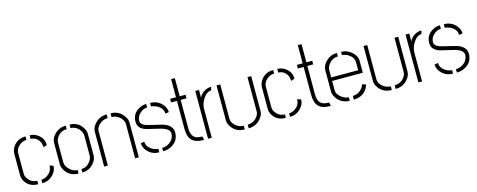

<svg xmlns="http://www.w3.org/2000/svg" viewBox="-32 -1317 4855 1954"><g transform="rotate(-15 2395.5 -340.0)"><path d="M39.1 -137.7Q39.1 -85.9 78.1 -44.9Q122.1 0 194.3 0V-37.1Q133.8 -37.1 97.7 -88.9Q79.1 -114.3 79.1 -137.7V-360.4Q79.1 -402.3 118.2 -436.5Q152.3 -466.8 195.3 -466.8V-503.9Q106.4 -503.9 61.5 -434.6Q39.1 -398.4 39.1 -363.3ZM238.3 -465.8Q289.1 -465.8 321.3 -423.8Q338.9 -398.4 342.8 -365.2Q343.8 -359.4 343.8 -349.6L381.8 -363.3Q381.8 -432.6 325.2 -474.6Q286.1 -503.9 238.3 -503.9ZM237.3 1Q306.6 1 355.5 -51.8Q392.6 -91.8 392.6 -140.6L354.5 -155.3Q354.5 -146.5 353.5 -141.6Q346.7 -85 295.9 -53.7Q266.6 -36.1 237.3 -36.1Z M459 -137.7V-367.2Q459 -412.1 500 -454.1Q547.9 -503.9 619.1 -503.9V-466.8Q550.8 -466.8 514.6 -408.2Q498 -380.9 498 -354.5V-150.4Q498 -111.3 536.1 -73.2Q573.2 -36.1 619.1 -36.1V1Q529.3 1 481.4 -71.3Q459 -106.4 459 -137.7ZM659.2 1V-36.1Q721.7 -36.1 757.8 -93.8Q775.4 -122.1 775.4 -148.4V-354.5Q775.4 -397.5 738.3 -434.6Q704.1 -466.8 659.2 -466.8V-503.9Q746.1 -503.9 792 -432.6Q814.5 -398.4 814.5 -367.2V-137.7Q814.5 -91.8 774.4 -48.8Q728.5 0 659.2 1Z M888.7 0V-368.2Q888.7 -414.1 930.7 -457Q979.5 -506.8 1050.8 -506.8V-467.8Q994.1 -467.8 954.1 -423.8Q927.7 -394.5 927.7 -363.3V0ZM1091.8 -467.8V-506.8Q1179.7 -506.8 1228.5 -435.5Q1253.9 -399.4 1253.9 -368.2V0H1214.8V-363.3Q1214.8 -395.5 1181.6 -429.7Q1143.6 -466.8 1091.8 -467.8Z M1310.5 -132.8 1348.6 -139.6Q1348.6 -85.9 1404.3 -51.8Q1437.5 -32.2 1468.8 -32.2V4.9Q1387.7 4.9 1338.9 -56.6Q1310.5 -93.8 1310.5 -132.8ZM1314.5 -356.4Q1314.5 -445.3 1392.6 -485.4Q1428.7 -504.9 1466.8 -504.9V-467.8Q1422.9 -467.8 1385.7 -430.7Q1353.5 -397.5 1353.5 -356.4Q1353.5 -320.3 1403.3 -300.8Q1419.9 -294.9 1539.1 -266.6Q1554.7 -262.7 1567.4 -259.8Q1675.8 -230.5 1676.8 -149.4Q1676.8 -64.5 1605.5 -21.5Q1562.5 4.9 1508.8 4.9V-31.2Q1563.5 -31.2 1604.5 -70.3Q1637.7 -104.5 1637.7 -149.4Q1637.7 -195.3 1557.6 -220.7Q1544.9 -224.6 1423.8 -252.9Q1417 -254.9 1411.1 -255.9Q1315.4 -279.3 1314.5 -356.4ZM1507.8 -466.8V-504.9Q1588.9 -504.9 1637.7 -444.3Q1668 -406.2 1668 -365.2L1629.9 -359.4Q1629.9 -418.9 1564.5 -452.1Q1533.2 -466.8 1507.8 -466.8Z M1715.8 -454.1V-492.2H1777.3V-683.6H1816.4V-492.2H1877.9V-454.1H1816.4V-155.3Q1816.4 -69.3 1870.1 -46.9Q1895.5 -37.1 1932.6 -37.1H1933.6L1942.4 0H1927.7Q1810.5 -1 1786.1 -89.8Q1777.3 -120.1 1777.3 -164.1V-454.1Z M1983.4 0V-503.9H2022.5V-420.9Q2039.1 -461.9 2084 -486.3Q2115.2 -502.9 2149.4 -502.9H2150.4L2140.6 -466.8Q2093.8 -466.8 2055.7 -408.2Q2022.5 -356.4 2022.5 -300.8V0Z M2207 -133.8V-502H2246.1V-138.7Q2246.1 -98.6 2288.1 -63.5Q2325.2 -34.2 2369.1 -34.2V4.9Q2277.3 4.9 2229.5 -67.4Q2207 -101.6 2207 -133.8ZM2410.2 4.9V-34.2Q2473.6 -34.2 2511.7 -84Q2533.2 -111.3 2533.2 -138.7V-502H2572.3V-133.8Q2572.3 -89.8 2532.2 -46.9Q2483.4 3.9 2410.2 4.9Z M2648.4 -137.7Q2648.4 -85.9 2687.5 -44.9Q2731.4 0 2803.7 0V-37.1Q2743.2 -37.1 2707 -88.9Q2688.5 -114.3 2688.5 -137.7V-360.4Q2688.5 -402.3 2727.5 -436.5Q2761.7 -466.8 2804.7 -466.8V-503.9Q2715.8 -503.9 2670.9 -434.6Q2648.4 -398.4 2648.4 -363.3ZM2847.7 -465.8Q2898.4 -465.8 2930.7 -423.8Q2948.2 -398.4 2952.1 -365.2Q2953.1 -359.4 2953.1 -349.6L2991.2 -363.3Q2991.2 -432.6 2934.6 -474.6Q2895.5 -503.9 2847.7 -503.9ZM2846.7 1Q2916 1 2964.8 -51.8Q3002 -91.8 3002 -140.6L2963.9 -155.3Q2963.9 -146.5 2962.9 -141.6Q2956.1 -85 2905.3 -53.7Q2876 -36.1 2846.7 -36.1Z M3050.8 -454.1V-492.2H3112.3V-683.6H3151.4V-492.2H3212.9V-454.1H3151.4V-155.3Q3151.4 -69.3 3205.1 -46.9Q3230.5 -37.1 3267.6 -37.1H3268.6L3277.3 0H3262.7Q3145.5 -1 3121.1 -89.8Q3112.3 -120.1 3112.3 -164.1V-454.1Z M3316.4 -137.7V-368.2Q3317.4 -412.1 3357.4 -454.1Q3406.2 -503.9 3475.6 -503.9V-466.8Q3416 -466.8 3377 -414.1Q3355.5 -384.8 3355.5 -360.4V-278.3H3639.6V-360.4Q3639.6 -411.1 3589.8 -445.3Q3555.7 -468.8 3519.5 -468.8V-503.9Q3585 -503.9 3635.7 -456.1Q3677.7 -416 3678.7 -369.1V-241.2H3355.5V-137.7Q3355.5 -106.4 3393.6 -72.3Q3432.6 -38.1 3476.6 -37.1V0Q3391.6 0 3341.8 -69.3Q3316.4 -106.4 3316.4 -137.7ZM3519.5 0V-40Q3585 -40 3625 -96.7Q3637.7 -114.3 3641.6 -130.9L3679.7 -117.2Q3658.2 -43.9 3590.8 -14.6Q3557.6 0 3519.5 0Z M3755.9 -133.8V-502H3794.9V-138.7Q3794.9 -98.6 3836.9 -63.5Q3874 -34.2 3918 -34.2V4.9Q3826.2 4.9 3778.3 -67.4Q3755.9 -101.6 3755.9 -133.8ZM3959 4.9V-34.2Q4022.5 -34.2 4060.5 -84Q4082 -111.3 4082 -138.7V-502H4121.1V-133.8Q4121.1 -89.8 4081.1 -46.9Q4032.2 3.9 3959 4.9Z M4199.2 0V-503.9H4238.3V-420.9Q4254.9 -461.9 4299.8 -486.3Q4331.1 -502.9 4365.2 -502.9H4366.2L4356.4 -466.8Q4309.6 -466.8 4271.5 -408.2Q4238.3 -356.4 4238.3 -300.8V0Z M4405.3 -132.8 4443.4 -139.6Q4443.4 -85.9 4499 -51.8Q4532.2 -32.2 4563.5 -32.2V4.9Q4482.4 4.9 4433.6 -56.6Q4405.3 -93.8 4405.3 -132.8ZM4409.2 -356.4Q4409.2 -445.3 4487.3 -485.4Q4523.4 -504.9 4561.5 -504.9V-467.8Q4517.6 -467.8 4480.5 -430.7Q4448.2 -397.5 4448.2 -356.4Q4448.2 -320.3 4498 -300.8Q4514.6 -294.9 4633.8 -266.6Q4649.4 -262.7 4662.1 -259.8Q4770.5 -230.5 4771.5 -149.4Q4771.5 -64.5 4700.2 -21.5Q4657.2 4.9 4603.5 4.9V-31.2Q4658.2 -31.2 4699.2 -70.3Q4732.4 -104.5 4732.4 -149.4Q4732.4 -195.3 4652.3 -220.7Q4639.6 -224.6 4518.6 -252.9Q4511.7 -254.9 4505.9 -255.9Q4410.2 -279.3 4409.2 -356.4ZM4602.5 -466.8V-504.9Q4683.6 -504.9 4732.4 -444.3Q4762.7 -406.2 4762.7 -365.2L4724.6 -359.4Q4724.6 -418.9 4659.2 -452.1Q4627.9 -466.8 4602.5 -466.8Z"/></g></svg>

Font: Post No Bills Jaffna Light
Style: Regular
Weight: 300
Designer: Kosala Senevirathne, Siva Puranthara, Lasantha Premarathna, Tharique Azeez
Foundry: Mooniak
Version: Version 1.220 ; ttfautohint (v1.6)